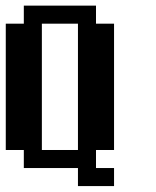

<svg xmlns="http://www.w3.org/2000/svg" viewBox="-20 -582 540 665"><path d="M375 62.5V0H312.5V-62.5H375V-500H312.5V-562.5H62.5V-500H0V-62.5H62.5V0H250V62.5ZM125 -62.5V-500H250V-62.5Z"/></svg>

Font: Chicago Kare
Style: Regular
Weight: 400
Designer: Duane King
Version: Version 1.001;hotconv 1.0.109;makeotfexe 2.5.65596